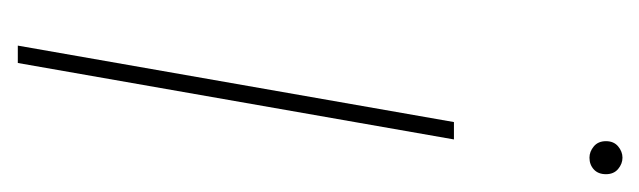

<svg xmlns="http://www.w3.org/2000/svg" viewBox="-278 -458 736 221"><g transform="rotate(90 90.5 -348.0)"><path d="M33 0 121 -502H141L53 0ZM162 -658Q155 -658 149 -663Q143 -668 143 -677Q143 -686 149 -691Q155 -696 162 -696Q169 -696 175 -691Q181 -686 181 -677Q181 -668 175.5 -663Q170 -658 162 -658Z"/></g></svg>

Font: DM Sans 16pt Thin
Style: Italic
Weight: 250
Italic angle: -10°
Version: Version 4.004;gftools[0.9.30]